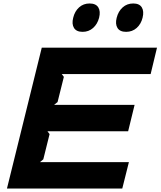

<svg xmlns="http://www.w3.org/2000/svg" viewBox="-20 -1084 923 1104"><path d="M721.2 -151.9 683.1 0H20L220.2 -810.1H882.8L846.2 -658.2H335L347.2 -642.1L311 -497.1L291 -481H753.9L716.8 -329.1H252.9L265.1 -313L229 -168L210 -151.9ZM549.8 -981.9Q540.5 -945.8 515.4 -923.3Q490.2 -900.9 455.1 -900.9Q419.4 -900.9 405.5 -923.3Q391.6 -945.8 400.9 -981.9Q409.7 -1019 434.6 -1041.5Q459.5 -1064 495.1 -1064Q531.2 -1064 545.2 -1041.5Q559.1 -1019 549.8 -981.9ZM799.8 -981.9Q791 -945.8 765.9 -923.3Q740.7 -900.9 705.1 -900.9Q669.4 -900.9 655.5 -923.3Q641.6 -945.8 650.9 -981.9Q660.2 -1019 685.3 -1041.5Q710.4 -1064 746.1 -1064Q781.7 -1064 795.4 -1041.5Q809.1 -1019 799.8 -981.9Z"/></svg>

Font: Sinkin Sans 700 Bold Italic
Style: Bold Italic
Weight: 700
Italic angle: -112°
Designer: Keith Bates
Foundry: K-Type
Version: Sinkin Sans (version 1.0)  by Keith Bates   •   © 2014   www